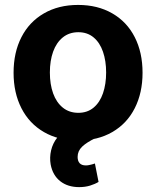

<svg xmlns="http://www.w3.org/2000/svg" viewBox="-20 -557 630 775"><path d="M34.8 -263.2Q34.8 -345.3 66.5 -407Q98.1 -468.8 157.2 -502.9Q216.2 -537.1 295.2 -537.1Q374.3 -537.1 433.4 -502.9Q492.5 -468.8 523.9 -407Q555.4 -345.3 555.4 -263.2Q555.4 -182.2 523.9 -120.2Q492.5 -58.2 433.4 -24Q374.3 10.2 295.2 10.2Q216.2 10.2 157.2 -24Q98.1 -58.2 66.5 -120.2Q34.8 -182.2 34.8 -263.2ZM408.4 -264.4Q408.4 -311.3 395.7 -348.1Q383 -385 357.8 -406Q332.6 -427 296.3 -427Q259.5 -427 233.5 -406Q207.6 -385 194.4 -348.4Q181.3 -311.9 181.3 -264.4Q181.3 -216.9 194.4 -180.2Q207.6 -143.6 233.5 -122.6Q259.5 -101.6 296.3 -101.6Q332.6 -101.6 357.8 -122.6Q383 -143.6 395.7 -180.5Q408.4 -217.4 408.4 -264.4ZM184.5 106.9Q179.6 78.9 186.2 50.2Q192.8 21.5 211.5 -2.1Q230.2 -25.8 259.9 -39.2L366.3 0Q329.7 17.5 311.5 35Q293.3 52.5 293.3 76.4Q293.3 93 301.6 101.9Q309.9 110.7 326.6 110.7Q333.2 110.7 339.6 109.3Q346.1 107.9 351.7 106.5Q358 104.2 363.1 102.9L377.8 177.3Q363.5 186 343.5 192.2Q323.6 198.3 299.6 198.3Q253.5 198.3 223.1 174.4Q192.7 150.5 184.5 106.9Z"/></svg>

Font: WEMIX Pretendard Variable
Style: Regular
Weight: 400
Designer: Base glyphs from Inter by Rasmus Andersson; Hangeul glyphs from Noto Sans CJK(Source Han Sans) by Jang Soo-young and Kan
Foundry: Kil Hyung-jin
Version: Version 1.000;Glyphs 3.2 (3208)